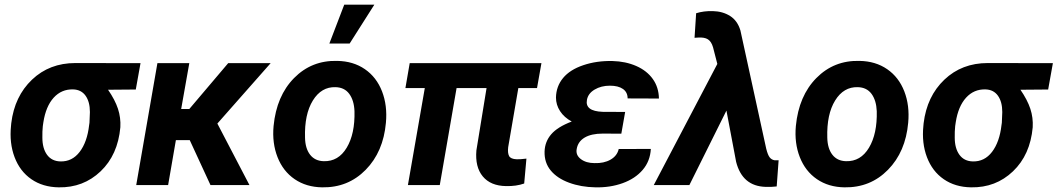

<svg xmlns="http://www.w3.org/2000/svg" viewBox="-20 -802 4582 832"><path d="M568.4 -414.1 448.2 -413.1Q478.5 -369.1 491.2 -330.6Q503.9 -292 501.5 -250.5Q490.7 -130.9 416 -59.6Q341.3 11.7 234.4 9.8Q165.5 8.8 116 -25.4Q66.4 -59.6 43.2 -120.8Q20 -182.1 27.8 -257.3L28.8 -268.1Q43 -384.8 118.7 -456.8Q194.3 -528.8 306.6 -528.8L588.9 -528.3ZM165.5 -255.4Q163.1 -232.4 163.6 -206.1Q163.6 -159.2 183.8 -131.3Q204.1 -103.5 241.7 -102.5Q292.5 -101.1 325.2 -143.8Q357.9 -186.5 366.2 -259.8L367.7 -270L369.6 -316.4Q369.6 -360.8 350.8 -387.2Q332 -413.6 296.9 -414.6Q246.6 -416 212.6 -378.7Q178.7 -341.3 168 -272.5Z M802.2 -194.8H742.2L708.5 0H570.3L662.1 -528.3H800.3L765.1 -329.6H800.3L968.8 -528.3H1152.8L921.9 -266.6L1061 0H892.1Z M1440.9 -538.1Q1510.7 -537.1 1561.3 -502.2Q1611.8 -467.3 1635.5 -406Q1659.2 -344.7 1652.3 -270Q1641.1 -144 1564.7 -66.2Q1488.3 11.7 1376 9.8Q1307.1 8.8 1256.8 -25.6Q1206.5 -60.1 1182.6 -121.1Q1158.7 -182.1 1165.5 -255.9Q1178.2 -386.7 1254.4 -463.9Q1330.6 -541 1440.9 -538.1ZM1301.8 -205.6Q1302.7 -158.7 1323.7 -131.6Q1344.7 -104.5 1382.8 -103.5Q1446.3 -101.6 1482.4 -161.9Q1518.6 -222.2 1516.1 -320.3Q1514.2 -367.2 1493.4 -395.3Q1472.7 -423.3 1434.1 -424.3Q1372.6 -426.3 1335.7 -366.5Q1298.8 -306.6 1301.8 -205.6ZM1471.7 -781.7H1602.1L1495.1 -613.3H1407.2Z M2307.1 -420.4H2226.1L2182.1 -164.1Q2179.2 -139.2 2186 -126Q2192.9 -112.8 2219.2 -111.8Q2234.4 -111.3 2261.2 -114.7L2251.5 -6.8Q2217.3 5.4 2172.9 4.4Q2106 3.4 2072 -37.6Q2038.1 -78.6 2044.4 -150.4L2088.4 -420.4H1958.5L1885.7 0H1747.6L1820.8 -420.4H1736.8L1755.4 -528.3H2326.2Z M2339.8 -145.5Q2341.3 -188.5 2368.7 -220.2Q2396 -252 2457.5 -275.4Q2424.8 -293 2407 -320.3Q2389.2 -347.7 2389.2 -379.4Q2390.1 -427.7 2419.9 -463.9Q2449.7 -500 2507.6 -519.5Q2565.4 -539.1 2633.8 -537.6Q2691.4 -536.1 2737.3 -515.9Q2783.2 -495.6 2808.8 -459.7Q2834.5 -423.8 2835.4 -375L2699.7 -375.5Q2699.7 -402.3 2679.4 -416.5Q2659.2 -430.7 2623 -430.7Q2585 -430.7 2556.6 -413.8Q2528.3 -397 2523.4 -369.1Q2514.2 -320.3 2591.3 -317.4L2689 -316.9L2672.4 -222.7L2591.8 -223.1Q2542.5 -223.1 2513.4 -205.8Q2484.4 -188.5 2479 -156.2Q2474.1 -129.9 2497.1 -112.5Q2520 -95.2 2556.2 -95.2Q2596.7 -93.8 2625.5 -110.1Q2654.3 -126.5 2661.1 -156.2L2800.3 -156.7Q2797.4 -103.5 2764.9 -65.7Q2732.4 -27.8 2678.2 -8.3Q2624 11.2 2560.5 9.8Q2497.6 8.8 2446 -10.3Q2394.5 -29.3 2366.5 -63.2Q2338.4 -97.2 2339.8 -145.5Z M3068.8 -753.9Q3111.8 -752.9 3143.8 -732.7Q3175.8 -712.4 3188.5 -669.9L3300.3 -157.7Q3307.1 -130.4 3315.4 -119.9Q3323.7 -109.4 3337.4 -107.4H3345.7H3354L3345.7 5.9Q3321.8 8.8 3297.9 7.8Q3196.8 4.9 3169.9 -100.6L3127.9 -322.8L2967.3 0H2813L3088.4 -524.9L3069.8 -597.2Q3062.5 -622.1 3047.6 -631.6Q3032.7 -641.1 3004.9 -639.2L2989.7 -638.2L2996.6 -744.6Q3029.3 -754.9 3068.8 -753.9Z M3704.1 -538.1Q3773.9 -537.1 3824.5 -502.2Q3875 -467.3 3898.7 -406Q3922.4 -344.7 3915.5 -270Q3904.3 -144 3827.9 -66.2Q3751.5 11.7 3639.2 9.8Q3570.3 8.8 3520 -25.6Q3469.7 -60.1 3445.8 -121.1Q3421.9 -182.1 3428.7 -255.9Q3441.4 -386.7 3517.6 -463.9Q3593.8 -541 3704.1 -538.1ZM3564.9 -205.6Q3565.9 -158.7 3586.9 -131.6Q3607.9 -104.5 3646 -103.5Q3709.5 -101.6 3745.6 -161.9Q3781.7 -222.2 3779.3 -320.3Q3777.3 -367.2 3756.6 -395.3Q3735.8 -423.3 3697.3 -424.3Q3635.7 -426.3 3598.9 -366.5Q3562 -306.6 3564.9 -205.6Z M4522 -414.1 4401.9 -413.1Q4432.1 -369.1 4444.8 -330.6Q4457.5 -292 4455.1 -250.5Q4444.3 -130.9 4369.6 -59.6Q4294.9 11.7 4188 9.8Q4119.1 8.8 4069.6 -25.4Q4020 -59.6 3996.8 -120.8Q3973.6 -182.1 3981.4 -257.3L3982.4 -268.1Q3996.6 -384.8 4072.3 -456.8Q4147.9 -528.8 4260.3 -528.8L4542.5 -528.3ZM4119.1 -255.4Q4116.7 -232.4 4117.2 -206.1Q4117.2 -159.2 4137.5 -131.3Q4157.7 -103.5 4195.3 -102.5Q4246.1 -101.1 4278.8 -143.8Q4311.5 -186.5 4319.8 -259.8L4321.3 -270L4323.2 -316.4Q4323.2 -360.8 4304.4 -387.2Q4285.6 -413.6 4250.5 -414.6Q4200.2 -416 4166.3 -378.7Q4132.3 -341.3 4121.6 -272.5Z"/></svg>

Font: RobotoInd
Style: Bold Italic
Weight: 700
Italic angle: -12°
Designer: Google
Version: Version 2.001150; 2014